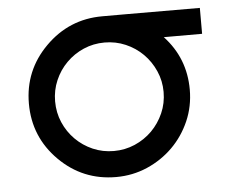

<svg xmlns="http://www.w3.org/2000/svg" viewBox="-43 -572 755 624"><g transform="rotate(-5 334.5 -260.0)"><path d="M312 2.4Q203.1 2.4 126.5 -74.2Q49.8 -150.9 49.8 -259.8Q49.8 -368.2 126.5 -444.8Q203.6 -522 312 -522Q315.9 -522 395.5 -522Q475.1 -522 630.4 -521.5V-437H505.4Q574.7 -362.8 574.7 -259.8Q574.7 -205.6 554 -158Q533.2 -110.4 497.3 -74.7Q461.4 -39.1 413.6 -18.3Q365.7 2.4 312 2.4ZM312 -82.5Q348.1 -82.5 380.4 -96.4Q412.6 -110.4 436.8 -134.5Q460.9 -158.7 475.1 -190.9Q489.3 -223.1 489.3 -259.8Q489.3 -295.9 475.1 -328.1Q460.9 -360.4 436.8 -384.5Q412.6 -408.7 380.4 -422.6Q348.1 -436.5 312 -436.5Q275.4 -436.5 243.4 -422.6Q211.4 -408.7 187.3 -384.5Q163.1 -360.4 149.2 -328.1Q135.3 -295.9 135.3 -259.8Q135.3 -223.1 149.2 -190.9Q163.1 -158.7 187.3 -134.5Q211.4 -110.4 243.4 -96.4Q275.4 -82.5 312 -82.5Z"/></g></svg>

Font: Proletarsk
Style: Regular
Weight: 400
Designer: Peter Wiegel, original typeface by Carl Albert Fahrenwaldt 1901
Foundry: Peter Wiegel
Version: Version 1.000 2010 initial release